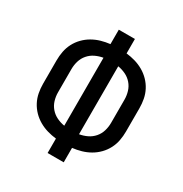

<svg xmlns="http://www.w3.org/2000/svg" viewBox="-171 -863 942 991"><g transform="rotate(30 300.0 -367.5)"><path d="M252 0V-86Q225 -89 199 -96.5Q173 -104 149.5 -117.5Q126 -131 107 -150.5Q88 -170 75.5 -194Q63 -218 58 -244.5Q53 -271 53 -298V-437Q53 -464 58 -490.5Q63 -517 75.5 -541Q88 -565 107 -584.5Q126 -604 149.5 -617.5Q173 -631 199 -638.5Q225 -646 252 -649V-735H348V-649Q375 -646 401 -638.5Q427 -631 450.5 -617.5Q474 -604 493 -584.5Q512 -565 524.5 -541Q537 -517 542 -490.5Q547 -464 547 -437V-298Q547 -271 542 -244.5Q537 -218 524.5 -194Q512 -170 493 -150.5Q474 -131 450.5 -117.5Q427 -104 401 -96.5Q375 -89 348 -86V0ZM256 -165V-570Q232 -566 210 -555.5Q188 -545 172 -526.5Q156 -508 149 -484.5Q142 -461 142 -437V-298Q142 -274 149 -250.5Q156 -227 172 -208.5Q188 -190 210 -179.5Q232 -169 256 -165ZM344 -165Q368 -169 390 -179.5Q412 -190 428 -208.5Q444 -227 451 -250.5Q458 -274 458 -298V-437Q458 -461 451 -484.5Q444 -508 428 -526.5Q412 -545 390 -555.5Q368 -566 344 -570Z"/></g></svg>

Font: Iosevka Medium Extended
Style: Regular
Weight: 500
Width: 7
Monospace: yes
Designer: Belleve Invis
Foundry: Belleve Invis
Version: Version 32.5.0; ttfautohint (v1.8.4)